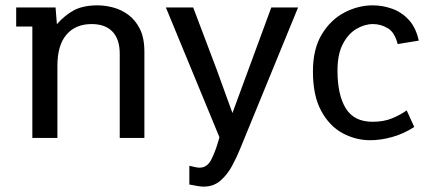

<svg xmlns="http://www.w3.org/2000/svg" viewBox="-20 -508 1593 707"><path d="M99.1 0V-410.2H39.6V-480.5H184.6L189.5 -418.9Q219.2 -452.6 252.9 -470.5Q286.6 -488.3 339.8 -488.3Q366.7 -488.3 396.5 -480.5Q426.3 -472.7 452.4 -453.6Q478.5 -434.6 495.1 -401.4Q511.7 -368.2 511.7 -317.4V0H420.9V-310.1Q420.9 -363.3 394.3 -391.4Q367.7 -419.4 317.4 -419.4Q258.3 -419.4 224.9 -380.6Q191.4 -341.8 191.4 -266.1V0Z M730 179.2Q720.2 179.2 708.3 177.2Q696.3 175.3 677.2 171.4V102.5Q692.9 106.4 701.2 107.9Q709.5 109.4 714.8 109.4Q742.7 109.4 757.6 80.3Q772.5 51.3 783.2 14.2L788.1 -2.4L590.8 -480.5H691.4L777.3 -253.4L835.9 -91.8L979 -480.5H1077.6L863.8 41Q852.1 70.3 834.7 102.5Q817.4 134.8 792 157Q766.6 179.2 730 179.2Z M1343.3 8.3Q1289.6 8.3 1241.2 -17.8Q1192.9 -43.9 1162.6 -99.9Q1132.3 -155.8 1132.3 -245.1Q1132.3 -328.1 1165.3 -382.1Q1198.2 -436 1248.8 -462.2Q1299.3 -488.3 1352.1 -488.3Q1389.2 -488.3 1424.1 -475.8Q1459 -463.4 1485.4 -434.8Q1511.7 -406.2 1522 -358.4L1444.3 -345.7Q1433.6 -388.7 1408 -404.1Q1382.3 -419.4 1353.5 -419.4Q1322.8 -419.4 1292.5 -401.6Q1262.2 -383.8 1242.4 -345.9Q1222.7 -308.1 1222.7 -248Q1222.7 -158.7 1253.2 -109.1Q1283.7 -59.6 1351.6 -59.6Q1393.6 -59.6 1424.3 -72.5Q1455.1 -85.4 1477.5 -101.6L1505.4 -40.5Q1467.3 -15.6 1425 -3.7Q1382.8 8.3 1343.3 8.3Z"/></svg>

Font: Shanti
Style: Regular
Weight: 400
Designer: Vernon Adams
Foundry: Vernon Adams
Version: Version 1.100; ttfautohint (v1.8.4)